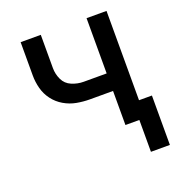

<svg xmlns="http://www.w3.org/2000/svg" viewBox="-126 -633 828 895"><g transform="rotate(-20 288.0 -186.0)"><path d="M471 158H565V-87H501V-530H402V-256H288Q258 -256 229.5 -268Q201 -280 188 -307.5Q175 -335 175 -365V-530H75V-365Q75 -332 83.5 -300Q92 -268 112 -241.5Q132 -215 161 -198Q190 -181 222.5 -175Q255 -169 288 -169H402V0H471Z"/></g></svg>

Font: Iosevka Sparkle Medium
Style: Regular
Weight: 500
Designer: Belleve Invis
Foundry: Belleve Invis
Version: Version 4.5.0; ttfautohint (v1.8.3)